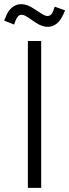

<svg xmlns="http://www.w3.org/2000/svg" viewBox="-46 -903 333 923"><path d="M88 -706H152V0H88ZM123 -796 89 -819Q70 -832 58 -832Q48 -832 41.5 -825.5Q35 -819 29 -805L22 -785L-26 -804L-18 -823Q-7 -852 12.5 -867.5Q32 -883 56 -883Q85 -883 117 -861L151 -839Q171 -826 182 -826Q201 -826 210 -851L217 -871L267 -853L259 -835Q232 -774 183 -774Q155 -774 123 -796Z"/></svg>

Font: Lineal Light
Style: Regular
Weight: 300
Designer: Created by Frank Adebiaye with contributions from Anton Moglia & Ariel Martín Pérez
Created by Frank ADEBIAYE with FontF
Foundry: Velvetyne Type Foundry
Version: Version 2.000